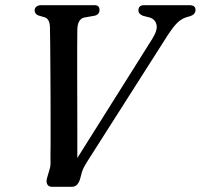

<svg xmlns="http://www.w3.org/2000/svg" viewBox="-20 -720 774 740"><path d="M513.5 -680Q513.5 -700 535.5 -700H710Q733.5 -700 733.5 -682Q733.5 -665 714 -658L696.5 -653Q673.5 -645 655.2 -623.5Q637 -602 613.5 -564L316 -97Q309 -86 304 -76.5Q299 -67 295.5 -56L288.5 -29.5Q284.5 -16.5 277 -8.2Q269.5 0 256 0H180.5Q167 0 162 -10Q157 -20 161.5 -34.5L171 -67Q175 -78.5 174.8 -90.5Q174.5 -102.5 174.5 -114.5Q175 -127.5 175 -162.2Q175 -197 175 -245.8Q175 -294.5 174.8 -348.5Q174.5 -402.5 174.2 -454.8Q174 -507 173.5 -549Q173 -591 172.5 -614Q172 -647 152 -653.5L129 -660Q113.5 -665.5 113.5 -680.5Q113.5 -689 120.5 -694.5Q127.5 -700 137.5 -700H344.5Q363.5 -700 363.5 -682Q363.5 -664 345 -659.5L305 -652.5Q278 -646.5 278 -603.5Q277.5 -581 277.5 -539Q277.5 -497 277.5 -443Q277.5 -389 277.8 -330Q278 -271 278 -214.5Q278 -158 278 -111L567 -570.5Q588 -604 583.2 -624.8Q578.5 -645.5 557 -652.5L531.5 -659Q513.5 -666 513.5 -680Z"/></svg>

Font: Fraunces 72pt Soft
Style: Italic
Weight: 400
Italic angle: -16°
Version: Version 1.000;[b76b70a41]